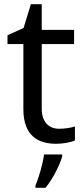

<svg xmlns="http://www.w3.org/2000/svg" viewBox="-20 -679 401 920"><path d="M264 -62C215 -62 180 -93 180 -158V-468H335V-536H180V-659H128L93 -545L16 -510V-468H92V-156C92 -26 165 10 249 10C281 10 320 3 339 -6V-73C322 -67 290 -62 264 -62ZM278 70V61H191C186 104 165 176 150 209V221H198C234 178 269 106 278 70Z"/></svg>

Font: Noto Sans Mro
Style: Regular
Weight: 400
Designer: Monotype Design Team
Foundry: Monotype Imaging Inc.
Version: Version 2.001